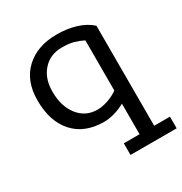

<svg xmlns="http://www.w3.org/2000/svg" viewBox="-155 -561 842 886"><g transform="rotate(-30 266.5 -118.0)"><path d="M287 208V146H371V-17Q345 -2 315 6.5Q285 15 259 15Q156 15 98.5 -48.5Q41 -112 41 -224Q41 -328 103.5 -386Q166 -444 269 -444Q324 -444 370.5 -430Q417 -416 449 -387V146H533V208ZM260 -49Q287 -49 317.5 -59.5Q348 -70 371 -87V-354Q348 -366 323 -373Q298 -380 260 -380Q198 -380 159.5 -337.5Q121 -295 121 -225Q121 -146 159.5 -97.5Q198 -49 260 -49Z"/></g></svg>

Font: Podkova VF Beta
Style: Regular
Weight: 400
Designer: Ilya Yudin
Foundry: Cyreal (www.cyreal.org)
Version: Version 2.100